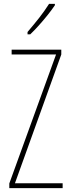

<svg xmlns="http://www.w3.org/2000/svg" viewBox="-20 -970 363 990"><path d="M303 0H28V-24L269 -689H40V-714H296V-689L57 -25H303ZM263 -943Q247 -919 224.5 -891Q202 -863 179 -837.5Q156 -812 136 -793H122V-805Q156 -845 182 -878Q208 -911 233 -950H263Z"/></svg>

Font: Noto Sans Gujarati ExtraCondensed Thin
Style: Regular
Weight: 100
Width: 2
Designer: Jelle Bosma - Monotype Design Team, Universal Thirst
Foundry: Monotype Imaging Inc.
Version: Version 2.106; ttfautohint (v1.8.4.7-5d5b)